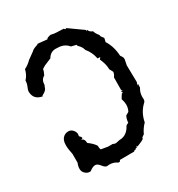

<svg xmlns="http://www.w3.org/2000/svg" viewBox="-147 -692 739 795"><g transform="rotate(-30 222.0 -294.5)"><path d="M196.3 4.9H189Q173.8 -6.8 152.3 -6.8L140.6 -5.9Q132.8 -5.9 121.8 -20Q110.8 -34.2 100.6 -34.2Q87.9 -34.2 72.3 -21.5L67.9 -21Q57.1 -21 47.9 -28.8Q36.6 -38.1 36.6 -52.7Q36.6 -65.4 42.5 -79.1V-121.1Q36.6 -147.5 36.6 -166Q36.6 -190.9 49.8 -202.1Q59.6 -210.9 74.2 -210.9Q85.9 -210.9 94.7 -201.2Q103.5 -191.4 103.5 -180.7L102.1 -171.4Q110.8 -163.6 110.8 -159.2L109.9 -156.2L102.5 -153.8Q113.3 -152.8 116.7 -140.6L118.2 -129.9Q139.6 -114.7 149.9 -98.6Q149.9 -85.4 153.3 -79.1L185.1 -73.7H207Q213.9 -69.8 220.7 -69.8L239.7 -73.7Q273.9 -73.7 292.5 -106.9Q292.5 -111.8 307.1 -117.7Q307.1 -130.9 314.5 -147.5L329.6 -156.2Q337.4 -169.9 337.4 -187Q337.4 -199.2 333 -212.4L332 -213.4Q332 -217.8 345.2 -236.8L349.6 -234.9L346.2 -247.6L353.5 -241.7L349.1 -251L349.6 -310.1Q356.9 -318.8 358.9 -331.1L349.6 -348.6Q349.6 -373.5 335.9 -402.8L342.8 -411.1L330.1 -411.6Q323.7 -444.3 303.7 -467.8Q300.3 -483.4 285.6 -497.1Q283.2 -499 283.2 -503.9L259.3 -509.8Q240.7 -532.7 208 -532.7L199.7 -533.2Q174.3 -533.2 161.1 -509.8L127.4 -495.6L112.8 -486.8Q111.3 -476.1 103.5 -460.9Q85 -451.2 85 -425.8Q82 -420.9 81.1 -417Q77.6 -402.8 56.2 -393.1L55.2 -389.2Q14.2 -396 14.2 -436.5Q14.2 -441.9 20 -455.1Q25.9 -468.3 25.9 -481.9Q41.5 -497.6 47.9 -523.9Q64.5 -531.2 81.5 -548.3L112.8 -570.8Q119.1 -578.6 140.6 -585L146 -588.4L190.4 -584Q190.4 -590.3 210.9 -593.8Q215.8 -593.3 217.8 -592.3Q226.1 -589.4 270 -588.4L274.4 -583.5L281.2 -585L347.7 -537.6L346.2 -532.2L351.6 -536.1Q355.5 -523.4 370.1 -518.6Q373.5 -505.4 385.3 -492.2Q385.3 -487.8 387 -484.6Q388.7 -481.4 390.9 -478.8Q393.1 -476.1 394.8 -474.1Q396.5 -472.2 396.5 -469.7L392.6 -453.6Q414.1 -420.4 416.5 -375Q419.4 -370.6 422.6 -365.7Q425.8 -360.8 425.8 -353.5L420.4 -326.2L421.9 -245.6L416 -231.9L422.4 -237.8L421.9 -219.2Q410.6 -202.1 410.6 -180.2L411.1 -169.9Q411.1 -160.6 403.3 -154.3Q375 -127.4 366.7 -84.5Q349.6 -67.4 338.9 -43.9Q330.1 -39.1 325.2 -33.2L326.7 -31.7Q326.7 -26.9 291 -13.2L289.1 -18.1L285.6 -10.3L279.3 -10.7L281.2 -7.3L272 -5.9L268.6 -2L200.2 -1.5Z"/></g></svg>

Font: Truetypewriter PolyglOTT
Style: Regular
Weight: 400
Designer: Sergey Beatoff a.k.a. Sam_T
Version: Version 3.76